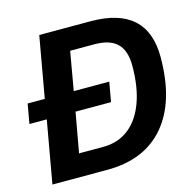

<svg xmlns="http://www.w3.org/2000/svg" viewBox="-103 -805 917 909"><g transform="rotate(-15 355.5 -350.0)"><path d="M695 -451Q695 -235 596 -117.5Q497 0 313 0H44L98 -305H13L30 -401H114L167 -700H418Q695 -700 695 -451ZM555 -446Q555 -520 519 -555Q483 -590 408 -590H289L256 -401H430L413 -305H239L204 -110H323Q395 -110 447 -150Q499 -190 527 -265.5Q555 -341 555 -446Z"/></g></svg>

Font: KoHo
Style: Bold Italic
Weight: 700
Italic angle: -10°
Version: Version 1.000; ttfautohint (v1.6)